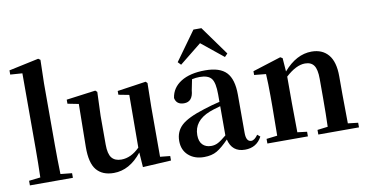

<svg xmlns="http://www.w3.org/2000/svg" viewBox="-79 -1046 2438 1276"><g transform="rotate(-10 1139.5 -407.5)"><path d="M245.1 -39.1 322.3 -31.2V0H32.2V-31.2L109.4 -40Q112.3 -134.8 112.3 -235.4V-742.2L31.2 -748V-776.4L232.4 -819.3L246.1 -809.6L242.2 -651.4V-235.4Q242.2 -135.7 245.1 -39.1Z M917 -37.1 984.4 -30.3V0L793 10.7L786.1 -88.9Q703.1 15.6 596.7 15.6Q520.5 15.6 481 -31.2Q441.4 -78.1 442.4 -186.5L446.3 -476.6L372.1 -491.2V-518.6L569.3 -544.9L581.1 -534.2L575.2 -374V-179.7Q575.2 -116.2 596.7 -89.8Q618.2 -63.5 661.1 -63.5Q726.6 -63.5 785.2 -122.1L787.1 -477.5L715.8 -491.2V-516.6L909.2 -544.9L919.9 -534.2L917 -374Z M1309.6 -734.4 1161.1 -615.2 1141.6 -635.7 1282.2 -831.1H1335.9L1476.6 -635.7L1457 -615.2ZM1369.1 -101.6V-298.8Q1310.5 -282.2 1294.9 -275.4Q1185.5 -232.4 1185.5 -135.7Q1185.5 -92.8 1207 -70.8Q1228.5 -48.8 1265.6 -48.8Q1290 -48.8 1311.5 -60.1Q1333 -71.3 1369.1 -101.6ZM1578.1 -69.3 1596.7 -53.7Q1560.5 14.6 1482.4 14.6Q1394.5 14.6 1374 -73.2Q1328.1 -25.4 1293 -4.9Q1257.8 15.6 1206.1 15.6Q1141.6 15.6 1101.1 -20.5Q1060.5 -56.6 1060.5 -118.2Q1060.5 -181.6 1104 -222.2Q1147.5 -262.7 1260.7 -297.9Q1321.3 -317.4 1369.1 -328.1V-378.9Q1369.1 -457 1347.2 -485.4Q1325.2 -513.7 1267.6 -513.7Q1242.2 -513.7 1215.8 -507.8L1201.2 -435.5Q1195.3 -359.4 1136.7 -359.4Q1085 -359.4 1076.2 -405.3Q1085.9 -473.6 1147.5 -512.2Q1209 -550.8 1311.5 -550.8Q1410.2 -550.8 1454.1 -504.4Q1498 -458 1498 -353.5V-95.7Q1498 -36.1 1533.2 -36.1Q1554.7 -36.1 1578.1 -69.3Z M2184.6 -39.1 2252.9 -31.2V0H1978.5V-31.2L2048.8 -40Q2051.8 -123 2051.8 -235.4V-363.3Q2051.8 -426.8 2032.7 -453.6Q2013.7 -480.5 1972.7 -480.5Q1913.1 -480.5 1841.8 -415V-235.4Q1841.8 -152.3 1843.8 -39.1L1908.2 -31.2V0H1634.8V-31.2L1708 -40Q1710 -153.3 1710 -235.4V-306.6Q1710 -392.6 1706.1 -456.1L1627 -463.9V-489.3L1818.4 -549.8L1833 -541L1839.8 -450.2Q1926.8 -550.8 2029.3 -550.8Q2101.6 -550.8 2142.1 -502.9Q2182.6 -455.1 2182.6 -357.4V-235.4Q2182.6 -152.3 2184.6 -39.1Z"/></g></svg>

Font: GenRyuMin TW TTF Bold
Style: Regular
Weight: 700
Version: Version 1.300